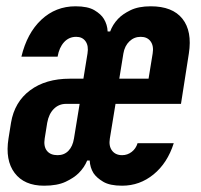

<svg xmlns="http://www.w3.org/2000/svg" viewBox="-20 -580 640 610"><path d="M7 -140 15 -190Q26 -256 75.5 -293Q125 -330 202 -330H245L258 -410Q262 -434 252 -448.5Q242 -463 222 -463Q199 -463 183.5 -446Q168 -429 163 -400H48Q66 -475 111.5 -517.5Q157 -560 220 -560Q259 -560 280 -547.5Q301 -535 310 -520Q321 -502 322 -480H330Q338 -502 355 -520Q369 -535 394.5 -547.5Q420 -560 459 -560Q528 -560 559.5 -520.5Q591 -481 580 -410L555 -250H347L329 -140Q325 -116 336 -101.5Q347 -87 368 -87Q385 -87 398.5 -97.5Q412 -108 417 -125H532Q512 -62 468 -26Q424 10 368 10Q329 10 308 -2.5Q287 -15 277 -30Q266 -48 265 -70H257Q248 -48 230 -30Q215 -15 188.5 -2.5Q162 10 120 10Q57 10 26.5 -30.5Q-4 -71 7 -140ZM163 -87Q184 -87 197.5 -101Q211 -115 215 -140L233 -250H190Q167 -250 151 -234Q135 -218 130 -190L122 -140Q118 -115 129 -101Q140 -87 163 -87ZM452 -330 465 -410Q469 -434 458.5 -448.5Q448 -463 427 -463Q406 -463 391 -448.5Q376 -434 372 -410L359 -330Z"/></svg>

Font: JetBrains Mono ExtraBold
Style: Italic
Weight: 800
Designer: Philipp Nurullin, Konstantin Bulenkov
Foundry: JetBrains
Version: Version 1.000; ttfautohint (v1.8.3)